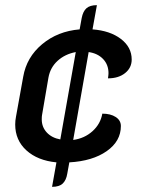

<svg xmlns="http://www.w3.org/2000/svg" viewBox="-20 -622 554 745"><path d="M399 -318Q401 -332 401 -338Q401 -371 380 -393Q359 -415 324 -420L264 -79Q308 -85 339 -113Q370 -141 377 -181Q409 -181 429 -168Q449 -155 449 -133Q449 -74 394 -35.5Q339 3 249 8L241 52Q237 77 223.5 90Q210 103 182 103L199 8Q126 1 82.5 -38.5Q39 -78 39 -139Q39 -154 42 -169L70 -324Q83 -400 143.5 -450.5Q204 -501 289 -508L297 -552Q302 -578 315.5 -590Q329 -602 356 -602L339 -508Q407 -503 449 -471Q491 -439 491 -391Q491 -359 465.5 -338.5Q440 -318 399 -318ZM142 -159Q142 -129 161.5 -108Q181 -87 214 -81L274 -420Q232 -412 203.5 -386Q175 -360 168 -321L143 -175Q142 -170 142 -159Z"/></svg>

Font: K2D Medium
Style: Italic
Weight: 500
Italic angle: -10°
Designer: Katatrad Aksorn Co.,Ltd.
Foundry: Cadson Demak Co.,Ltd.
Version: Version 1.000; ttfautohint (v1.6)